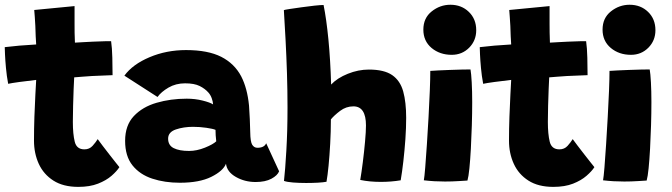

<svg xmlns="http://www.w3.org/2000/svg" viewBox="-24 -742 2756 788"><path d="M466 -56Q455.5 -39.5 433.8 -20.5Q412 -1.5 378.2 11.8Q344.5 25 297.5 25Q235.5 25 195.2 -0.8Q155 -26.5 135.2 -69.5Q115.5 -112.5 115.5 -165Q115.5 -212.5 117.2 -263Q119 -313.5 121.2 -354.5Q123.5 -395.5 124.5 -414Q88.5 -410 55.5 -405.5Q22.5 -401 9.5 -398Q3.5 -430 0.5 -462.8Q-2.5 -495.5 -3.5 -519.2Q-4.5 -543 -4.5 -548.5Q24.5 -552 56.2 -554.8Q88 -557.5 124.5 -559.5Q123.5 -569 122.5 -593.2Q121.5 -617.5 121 -636Q120 -654 118.8 -672.2Q117.5 -690.5 116.5 -701L282 -717Q282 -711.5 282 -691.5Q282 -671.5 282 -643Q282 -627.5 282.2 -607.8Q282.5 -588 283.5 -567Q300 -568 322.2 -569.2Q344.5 -570.5 357.5 -571Q388 -572.5 407.2 -572.8Q426.5 -573 432 -573Q436 -545.5 437 -505.2Q438 -465 438 -433.5Q433 -433.5 406 -432.2Q379 -431 353.5 -430Q335.5 -429 313.8 -427.2Q292 -425.5 280.5 -424.5Q279.5 -408.5 278.2 -376.2Q277 -344 276 -307.5Q275 -271 275 -241.5Q275 -191.5 282.8 -160.2Q290.5 -129 322.5 -129Q343 -129 356 -143.5Q369 -158 377 -171Q384.5 -160.5 397.5 -143.5Q410.5 -126.5 424.5 -108.5Q438.5 -90.5 450 -76Q461.5 -61.5 466 -56Z M714 8Q652 8 601 -8.8Q550 -25.5 519.8 -63.2Q489.5 -101 489.5 -164Q489.5 -227.5 525.2 -265.5Q561 -303.5 618.8 -320.2Q676.5 -337 742.5 -337Q777 -337 807.8 -329.2Q838.5 -321.5 850.5 -313.5Q850 -325 845 -338.8Q840 -352.5 831.5 -362Q817.5 -378 795.5 -389Q773.5 -400 735.5 -400Q697.5 -400 667.5 -382.5Q637.5 -365 622.5 -344L486.5 -431.5Q520.5 -478 589.8 -507.2Q659 -536.5 739.5 -536.5Q829.5 -536.5 884 -508.8Q938.5 -481 966 -428.5Q991 -380 998 -309Q1000 -281 1001.2 -253.8Q1002.5 -226.5 1003 -199.5Q1003.5 -160 1011.2 -147.8Q1019 -135.5 1032.5 -135.5Q1060.5 -135.5 1068.5 -154L1121.5 -39Q1115 -22 1090 -8.5Q1065 5 1025 5Q980.5 5 944 -15.8Q907.5 -36.5 903.5 -70Q892 -40.5 843.2 -16.2Q794.5 8 714 8ZM752 -122.5Q783.5 -122.5 817 -136Q850.5 -149.5 863.5 -162Q862 -173 861.2 -186.8Q860.5 -200.5 860.5 -209Q850.5 -213.5 823.2 -217.5Q796 -221.5 768 -221.5Q730 -221.5 698 -210.8Q666 -200 666 -173Q666 -145.5 689 -134Q712 -122.5 752 -122.5Z M1316 4Q1303 6.5 1280 7.8Q1257 9 1232.5 9Q1203 9 1178.2 7Q1153.5 5 1141.5 0.5Q1146.5 -42.5 1151.2 -123.8Q1156 -205 1156 -301Q1156 -369.5 1153.8 -440.8Q1151.5 -512 1148 -578.8Q1144.5 -645.5 1141 -700.5Q1144.5 -702 1165.5 -705.2Q1186.5 -708.5 1214 -712.2Q1241.5 -716 1266.5 -718.8Q1291.5 -721.5 1304 -721.5Q1315.5 -665 1323.8 -580.8Q1332 -496.5 1335 -395Q1360.5 -422 1403.5 -439.2Q1446.5 -456.5 1490 -456.5Q1552.5 -456.5 1585.5 -433.8Q1618.5 -411 1630.8 -366.8Q1643 -322.5 1643 -258.5Q1643 -217.5 1639.8 -171.2Q1636.5 -125 1631.5 -80.8Q1626.5 -36.5 1620.5 -2Q1581.5 4.5 1539 4.5Q1493 4.5 1454.5 -3.5Q1459.5 -32.5 1465 -75.8Q1470.5 -119 1474.2 -160.8Q1478 -202.5 1478 -227Q1478 -305.5 1426.5 -305.5Q1396.5 -305.5 1372 -287Q1347.5 -268.5 1334 -252Q1334 -201.5 1331.2 -152.2Q1328.5 -103 1324.5 -62Q1320.5 -21 1316 4Z M1830 -517Q1781 -517 1747.2 -545.2Q1713.5 -573.5 1713.5 -620.5Q1713.5 -668 1747.8 -695.2Q1782 -722.5 1824.5 -722.5Q1870 -722.5 1900.2 -693.2Q1930.5 -664 1930.5 -618Q1930.5 -575.5 1901.5 -546.2Q1872.5 -517 1830 -517ZM1894.5 -1Q1885.5 -0.5 1858.8 1.2Q1832 3 1802.5 3Q1781 3 1759 1.8Q1737 0.5 1715.5 -2Q1718 -15 1721.2 -54.8Q1724.5 -94.5 1728 -148.8Q1731.5 -203 1734.8 -261Q1738 -319 1740 -369.5Q1742 -420 1742 -451Q1753.5 -452 1775.5 -453Q1797.5 -454 1822.8 -455Q1848 -456 1870.8 -456.5Q1893.5 -457 1907 -457Q1910 -440.5 1912 -404.2Q1914 -368 1914 -323Q1914 -277.5 1912.5 -227.8Q1911 -178 1908.5 -132Q1906 -86 1902.5 -51.2Q1899 -16.5 1894.5 -1Z M2415.5 -56Q2405 -39.5 2383.2 -20.5Q2361.5 -1.5 2327.8 11.8Q2294 25 2247 25Q2185 25 2144.8 -0.8Q2104.5 -26.5 2084.8 -69.5Q2065 -112.5 2065 -165Q2065 -212.5 2066.8 -263Q2068.5 -313.5 2070.8 -354.5Q2073 -395.5 2074 -414Q2038 -410 2005 -405.5Q1972 -401 1959 -398Q1953 -430 1950 -462.8Q1947 -495.5 1946 -519.2Q1945 -543 1945 -548.5Q1974 -552 2005.8 -554.8Q2037.5 -557.5 2074 -559.5Q2073 -569 2072 -593.2Q2071 -617.5 2070.5 -636Q2069.5 -654 2068.2 -672.2Q2067 -690.5 2066 -701L2231.5 -717Q2231.5 -711.5 2231.5 -691.5Q2231.5 -671.5 2231.5 -643Q2231.5 -627.5 2231.8 -607.8Q2232 -588 2233 -567Q2249.5 -568 2271.8 -569.2Q2294 -570.5 2307 -571Q2337.5 -572.5 2356.8 -572.8Q2376 -573 2381.5 -573Q2385.5 -545.5 2386.5 -505.2Q2387.5 -465 2387.5 -433.5Q2382.5 -433.5 2355.5 -432.2Q2328.5 -431 2303 -430Q2285 -429 2263.2 -427.2Q2241.5 -425.5 2230 -424.5Q2229 -408.5 2227.8 -376.2Q2226.5 -344 2225.5 -307.5Q2224.5 -271 2224.5 -241.5Q2224.5 -191.5 2232.2 -160.2Q2240 -129 2272 -129Q2292.5 -129 2305.5 -143.5Q2318.5 -158 2326.5 -171Q2334 -160.5 2347 -143.5Q2360 -126.5 2374 -108.5Q2388 -90.5 2399.5 -76Q2411 -61.5 2415.5 -56Z M2565.5 -517Q2516.5 -517 2482.8 -545.2Q2449 -573.5 2449 -620.5Q2449 -668 2483.2 -695.2Q2517.5 -722.5 2560 -722.5Q2605.5 -722.5 2635.8 -693.2Q2666 -664 2666 -618Q2666 -575.5 2637 -546.2Q2608 -517 2565.5 -517ZM2630 -1Q2621 -0.5 2594.2 1.2Q2567.5 3 2538 3Q2516.5 3 2494.5 1.8Q2472.5 0.5 2451 -2Q2453.5 -15 2456.8 -54.8Q2460 -94.5 2463.5 -148.8Q2467 -203 2470.2 -261Q2473.5 -319 2475.5 -369.5Q2477.5 -420 2477.5 -451Q2489 -452 2511 -453Q2533 -454 2558.2 -455Q2583.5 -456 2606.2 -456.5Q2629 -457 2642.5 -457Q2645.5 -440.5 2647.5 -404.2Q2649.5 -368 2649.5 -323Q2649.5 -277.5 2648 -227.8Q2646.5 -178 2644 -132Q2641.5 -86 2638 -51.2Q2634.5 -16.5 2630 -1Z"/></svg>

Font: Grandstander ExtraBold
Style: Regular
Weight: 800
Designer: Tyler Finck
Foundry: Etcetera Type Co
Version: Version 1.200; ttfautohint (v1.8.3)